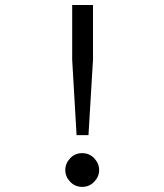

<svg xmlns="http://www.w3.org/2000/svg" viewBox="-20 -732 656 766"><path d="M285.5 -193 268 -493.5V-712H351V-493.5L333 -193ZM308 13.5Q279 13.5 259.8 -7Q240.5 -27.5 240.5 -53.5Q240.5 -80 259.8 -100.5Q279 -121 308 -121Q336.5 -121 356 -100.5Q375.5 -80 375.5 -53.5Q375.5 -27.5 356 -7Q336.5 13.5 308 13.5Z"/></svg>

Font: Overpass Mono
Style: Regular
Weight: 400
Designer: Delve Withrington, Dave Bailey
Foundry: Delve Fonts LLC
Version: Version 4.000